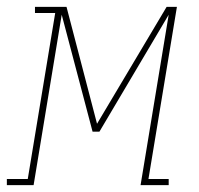

<svg xmlns="http://www.w3.org/2000/svg" viewBox="-60 -540 580 560"><path d="M-40 0V-18H21L101 -502H42V-520H134L223 -179L426 -520H456L373 -18H432V0H350L432 -497L230 -156H210L120 -497L38 0Z"/></svg>

Font: Iosevka Curly Slab Thin
Style: Italic
Weight: 100
Italic angle: -9°
Monospace: yes
Designer: Belleve Invis
Foundry: Belleve Invis
Version: Version 22.1.2; ttfautohint (v1.8.4)